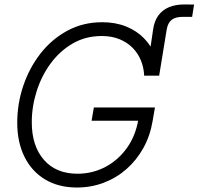

<svg xmlns="http://www.w3.org/2000/svg" viewBox="-20 -839 899 870"><path d="M643.6 -499 673.8 -705.6Q679.2 -743.7 697.5 -768.8Q715.8 -793.9 745.6 -806.4Q775.4 -818.8 814.9 -818.8Q828.1 -818.8 839.1 -818.6Q850.1 -818.4 859.4 -818.4L850.6 -762.7Q842.3 -762.7 829.1 -762.7Q815.9 -762.7 809.1 -762.7Q775.4 -762.7 758.1 -749.3Q740.7 -735.8 735.4 -705.6L701.2 -496.1ZM328.6 10.7Q245.1 10.7 184.3 -25.9Q123.5 -62.5 90.8 -128.7Q58.1 -194.8 58.1 -283.2Q58.1 -368.7 85.4 -450Q112.8 -531.2 163.3 -596.2Q213.9 -661.1 284.9 -699.7Q356 -738.3 443.4 -738.3Q503.4 -738.3 551.3 -719Q599.1 -699.7 632.1 -666Q665 -632.3 682.9 -588.6Q700.7 -544.9 700.7 -496.1H633.3Q631.8 -532.2 618.7 -564.7Q605.5 -597.2 581.1 -622.1Q556.6 -647 521.5 -661.4Q486.3 -675.8 440.9 -675.8Q367.7 -675.8 309.3 -641.8Q251 -607.9 209.5 -551.5Q168 -495.1 146 -425.5Q124 -356 124 -284.7Q124 -177.7 179 -114.7Q233.9 -51.8 331.1 -51.8Q398.9 -51.8 457.3 -82.5Q515.6 -113.3 555.2 -168.7Q594.7 -224.1 606.9 -297.9L627.9 -292H395L405.3 -352.1H682.1L671.4 -290Q660.2 -223.1 629.4 -168Q598.6 -112.8 553 -72.8Q507.3 -32.7 450 -11Q392.6 10.7 328.6 10.7Z"/></svg>

Font: Inter 28pt Light
Style: Italic
Weight: 300
Italic angle: -9.3988°
Designer: Rasmus Andersson
Foundry: rsms
Version: Version 4.001;git-66647c0bb